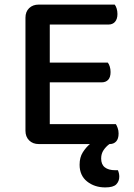

<svg xmlns="http://www.w3.org/2000/svg" viewBox="-20 -627 584 837"><path d="M149 1Q123 1 107 -15Q91 -31 91 -57V-550Q91 -576 107 -591.5Q123 -607 149 -607H480Q485 -601 488.5 -590Q492 -579 492 -566Q492 -544 481.5 -532Q471 -520 453 -520H197V-354H450Q455 -348 458.5 -337Q462 -326 462 -313Q462 -290 451.5 -279Q441 -268 423 -268H197V-86H485Q489 -80 493 -69Q497 -58 497 -45Q497 -22 486.5 -10.5Q476 1 458 1H457Q442 12 431.5 27.5Q421 43 421 64Q421 90 437 102.5Q453 115 482 115H494Q500 129 500 143Q500 163 487 176.5Q474 190 439 190Q392 190 359.5 164Q327 138 327 91Q327 59 341 37Q355 15 372 1H149Z"/></svg>

Font: Baloo Thambi 2 Medium
Style: Regular
Weight: 500
Designer: Aadarsh Rajan and Ek Type
Foundry: Ek Type
Version: Version 1.640;hotconv 1.0.111;makeotfexe 2.5.65597; ttfautoh